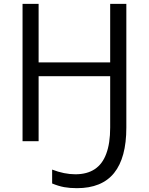

<svg xmlns="http://www.w3.org/2000/svg" viewBox="-20 -734 774 998"><path d="M251 219.7V147.5Q314 171.9 371.6 171.9Q493.2 171.9 532.2 65.4Q552.7 11.2 552.7 -70.8V-337.9H180.7V0H97.2V-713.9H180.7V-409.7H552.7V-713.9H636.7V-70.8Q636.7 86.4 573 165.3Q509.3 244.1 379.9 244.1Q343.3 244.1 313.7 238.8Q284.2 233.4 251 219.7Z"/></svg>

Font: Viking Open Sans
Style: Regular
Weight: 400
Foundry: Ascender Corporation
Version: Version 2.001